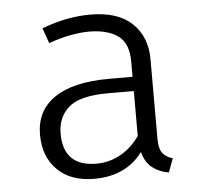

<svg xmlns="http://www.w3.org/2000/svg" viewBox="-45 -595 705 654"><g transform="rotate(-5 307.5 -268.5)"><path d="M477.9 -106.2Q477.9 -73.3 489.2 -58.2Q500.5 -43.1 524.1 -35.9L506.7 10.8Q475.9 6.2 451.8 -11.8Q427.7 -29.7 417.9 -66.7Q360.5 10.3 251.8 10.3Q171.8 10.3 126.2 -34.9Q80.5 -80 80.5 -155.4Q80.5 -237.4 144.4 -281Q208.2 -324.6 330.3 -324.6H411.8V-376.9Q411.8 -440 375.6 -465.4Q339.5 -490.8 276.9 -490.8Q249.7 -490.8 215.4 -484.6Q181 -478.5 139 -463.6L120.5 -515.9Q169.2 -533.8 209 -541Q248.7 -548.2 286.2 -548.2Q381 -548.2 429.5 -501.8Q477.9 -455.4 477.9 -379ZM264.1 -40.5Q308.2 -40.5 346.7 -62.1Q385.1 -83.6 411.8 -122.1V-275.9H322.6Q226.7 -275.9 188.7 -242.3Q150.8 -208.7 150.8 -153.3Q150.8 -40.5 264.1 -40.5Z"/></g></svg>

Font: Fira Code Light
Style: Regular
Weight: 300
Monospace: yes
Designer: Carrois Corporate, Edenspiekermann AG, Nikita Prokopov
Foundry: Carrois Corporate, Edenspiekermann AG, Nikita Prokopov
Version: Version 6.000; ttfautohint (v1.8.2) -l 8 -r 50 -G 200 -x 14 